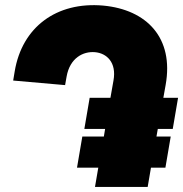

<svg xmlns="http://www.w3.org/2000/svg" viewBox="-20 -738 723 758"><path d="M387 -716C560 -700 667 -588 634 -403L603 -229H395L416 -352H683L662 -229H603L576 -76H368L390 -199H654L633 -76H576L563 0H355L368 -76H284L305 -199H390L395 -229H313L334 -352H416L428 -420C441 -492 401 -528 355 -532C308 -536 256 -509 243 -436L237 -402L32 -420L38 -456C67 -631 203 -732 387 -716Z"/></svg>

Font: Fixel Display Black
Style: Italic
Weight: 900
Italic angle: -10°
Designer: AlfaBravo + MacPaw
Foundry: Kyrylo Tkachov, Marchela Mozhyna, Serhii Makarenko, Maria Weinstein, Zakhar Kryvoshyya
Version: Version 1.210;Glyphs 3.2 (3217)